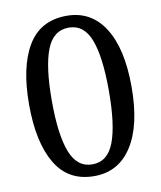

<svg xmlns="http://www.w3.org/2000/svg" viewBox="-83 -790 724 866"><g transform="rotate(-10 279.5 -357.0)"><path d="M44.9 -358.9Q44.9 -531.7 102.8 -627.9Q160.6 -724.1 280.8 -724.1Q392.6 -724.1 453.4 -628.7Q514.2 -533.2 514.2 -357.9Q514.2 -182.1 452.6 -86.2Q391.1 9.8 279.8 9.8Q160.6 9.8 102.8 -87.9Q44.9 -185.5 44.9 -358.9ZM410.2 -357.9Q410.2 -513.2 380.4 -591.6Q350.6 -669.9 280.8 -669.9Q210 -669.9 179.4 -591.6Q148.9 -513.2 148.9 -357.9Q148.9 -202.6 179.4 -123.3Q210 -43.9 279.8 -43.9Q350.1 -43.9 380.1 -123Q410.2 -202.1 410.2 -357.9Z"/></g></svg>

Font: Noto Serif Telugu
Style: Regular
Weight: 400
Designer: Indian Type Foundry
Foundry: Monotype Imaging Inc.
Version: Version 1.01